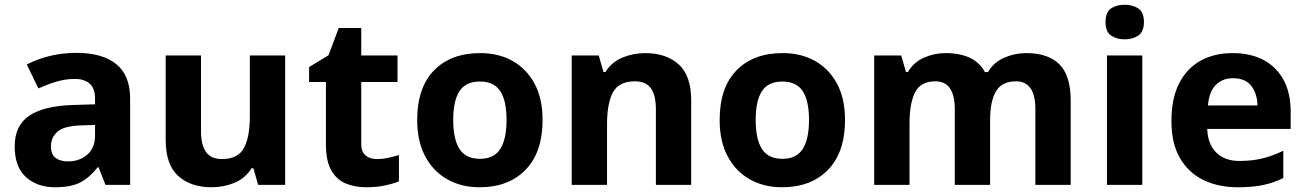

<svg xmlns="http://www.w3.org/2000/svg" viewBox="-20 -780 5508 810"><path d="M302 -557Q412 -557 470.5 -509.5Q529 -462 529 -364V0H425L396 -74H392Q357 -30 318 -10Q279 10 211 10Q138 10 90 -32.5Q42 -75 42 -163Q42 -250 103 -291.5Q164 -333 286 -337L381 -340V-364Q381 -407 358.5 -427Q336 -447 296 -447Q256 -447 218 -435.5Q180 -424 142 -407L93 -508Q137 -531 190.5 -544Q244 -557 302 -557ZM323 -251Q251 -249 223 -225Q195 -201 195 -162Q195 -128 215 -113.5Q235 -99 267 -99Q315 -99 348 -127.5Q381 -156 381 -208V-253Z M1183 -546V0H1069L1049 -70H1041Q1015 -28 969.5 -9Q924 10 873 10Q785 10 732 -37.5Q679 -85 679 -190V-546H828V-227Q828 -169 849 -139Q870 -109 916 -109Q984 -109 1009 -155.5Q1034 -202 1034 -289V-546Z M1569 -109Q1594 -109 1617 -114Q1640 -119 1663 -126V-15Q1639 -5 1603.5 2.5Q1568 10 1526 10Q1477 10 1438.5 -6Q1400 -22 1377.5 -61.5Q1355 -101 1355 -171V-434H1284V-497L1366 -547L1409 -662H1504V-546H1657V-434H1504V-171Q1504 -140 1522 -124.5Q1540 -109 1569 -109Z M2269 -273.7Q2269 -138 2197.5 -64Q2126 10 2003 10Q1927.1 10 1867.8 -23.1Q1808.4 -56.2 1774.2 -119.8Q1740 -183.4 1740 -274Q1740 -410 1811 -483Q1882 -556 2006 -556Q2083.4 -556 2142.2 -523Q2201 -490 2235 -427.3Q2269 -364.5 2269 -273.7ZM1892 -274Q1892 -193 1918.5 -151.5Q1945 -110 2004.9 -110Q2064 -110 2090.5 -151.5Q2117 -193 2117 -274Q2117 -355 2090.5 -395.5Q2064 -436 2004.5 -436Q1945 -436 1918.5 -395.5Q1892 -355 1892 -274Z M2702 -556Q2790 -556 2843 -508.5Q2896 -461 2896 -356V0H2747V-319Q2747 -378 2726 -407.5Q2705 -437 2659 -437Q2591 -437 2566 -390.5Q2541 -344 2541 -257V0H2392V-546H2506L2526 -476H2534Q2560 -518 2605.5 -537Q2651 -556 2702 -556Z M3545 -273.7Q3545 -138 3473.5 -64Q3402 10 3279 10Q3203.1 10 3143.8 -23.1Q3084.4 -56.2 3050.2 -119.8Q3016 -183.4 3016 -274Q3016 -410 3087 -483Q3158 -556 3282 -556Q3359.4 -556 3418.2 -523Q3477 -490 3511 -427.3Q3545 -364.5 3545 -273.7ZM3168 -274Q3168 -193 3194.5 -151.5Q3221 -110 3280.9 -110Q3340 -110 3366.5 -151.5Q3393 -193 3393 -274Q3393 -355 3366.5 -395.5Q3340 -436 3280.5 -436Q3221 -436 3194.5 -395.5Q3168 -355 3168 -274Z M4309 -556Q4402 -556 4449.5 -508.5Q4497 -461 4497 -356V0H4348V-319.4Q4348 -437 4265.8 -437Q4207 -437 4182 -395Q4157 -353 4157 -273.5V0H4008V-319.4Q4008 -437 3926 -437Q3864.3 -437 3840.6 -390.7Q3817 -344.4 3817 -257.4V0H3668V-546H3782L3802.2 -476H3810Q3835 -518 3878.5 -537Q3922 -556 3968.7 -556Q4029 -556 4071 -536.5Q4113 -517 4135 -476H4148Q4173 -518 4217.5 -537Q4262 -556 4309 -556Z M4799 -546V0H4650V-546ZM4725 -760Q4758 -760 4782 -744.5Q4806 -729 4806 -686.8Q4806 -646 4782 -630Q4758 -614 4725 -614Q4690.7 -614 4667.4 -630Q4644 -646 4644 -686.8Q4644 -729 4667.4 -744.5Q4690.7 -760 4725 -760Z M5180 -556Q5256 -556 5310.5 -527Q5365 -498 5395 -443Q5425 -388 5425 -308V-236H5073Q5075 -173 5110.5 -137Q5146 -101 5209 -101Q5262 -101 5305 -111.5Q5348 -122 5394 -144V-29Q5354 -9 5309.5 0.5Q5265 10 5202 10Q5120 10 5057 -20.5Q4994 -51 4958 -113Q4922 -175 4922 -269Q4922 -365 4954.5 -428.5Q4987 -492 5045 -524Q5103 -556 5180 -556ZM5181 -450Q5138 -450 5109.5 -422Q5081 -394 5076 -335H5285Q5284 -385 5259 -417.5Q5234 -450 5181 -450Z"/></svg>

Font: Noto Sans Gunjala Gondi
Style: Regular
Weight: 400
Designer: Ek Type
Foundry: Ek Type
Version: Version 1.004